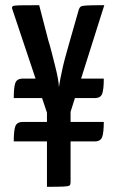

<svg xmlns="http://www.w3.org/2000/svg" viewBox="-20 -720 452 740"><path d="M180 -229 27 -686Q25 -693 29 -696Q33 -699 55.5 -699.5Q78 -700 131 -700L166 -565Q173 -543 179.5 -517Q186 -491 192.5 -465.5Q199 -440 203 -418.5Q207 -397 207 -384Q209 -397 213 -418.5Q217 -440 223 -465.5Q229 -491 236.5 -517Q244 -543 250 -565L284 -684Q287 -692 292 -695Q297 -698 316.5 -699Q336 -700 382 -700L233 -229ZM33 -175Q33 -216 39 -233Q45 -250 68 -250H180V-175ZM161 0V-350H252V-18Q252 -9 248.5 -5.5Q245 -2 226 -1Q207 0 161 0ZM33 -342Q33 -383 39 -400Q45 -417 68 -417H163V-342ZM233 -175V-250H380Q380 -210 374 -192.5Q368 -175 345 -175ZM241 -342V-417H380Q380 -376 374 -359Q368 -342 345 -342Z"/></svg>

Font: Yanone Kaffeesatz Medium
Style: Regular
Weight: 500
Designer: Yanone (Cyrillic: Daniel Pouzeot, Huerta Tipografica, and Cyreal)
Foundry: Yanone
Version: Version 2.003